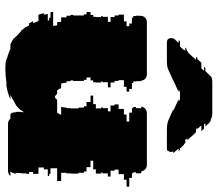

<svg xmlns="http://www.w3.org/2000/svg" viewBox="-68 -737 815 719"><g transform="rotate(90 339.5 -377.5)"><path d="M632 -414H615V-399H619V-384H641V-374H629V-354H626V-349H630V-329H614V-319H582V-309H606V-294H622V-284H627V-264H630V-234H629V-219H627V-199H658V-184H610V-159H631V-154H639V-149H614V-134H607V-114H631V-94H624V-79H631V-69H629V-49H628V-29H630V-24H629Q627 -14 622 -9H639Q633 0 619 0H444Q432 0 424 -9H407Q402 -14 400 -24H401V-29H399V-49H400V-60Q397 -54 392 -49H394Q384 -37 373 -29H371Q370 -28 368 -27Q366 -26 364 -24H362Q349 -15 335 -9H352Q328 2 300 6H287Q275 8 262.5 9Q250 10 236 10Q226 10 216 9Q206 8 195 6H208Q184 1 163 -9H146Q131 -16 120 -24H123Q122 -26 120 -27Q118 -28 116 -29H118Q113 -34 107.5 -39Q102 -44 97 -49H95Q91 -54 87 -59Q83 -64 79 -69H81Q80 -71 78 -74Q76 -77 74 -79H67Q66 -83 63.5 -86.5Q61 -90 59 -94H67Q62 -105 59 -114H35Q34 -119 32 -124Q30 -129 29 -134H35L32 -149H57Q56 -151 56 -154H47Q47 -157 46 -159H26Q25 -161 25 -164Q25 -167 24 -169H77Q76 -173 76 -176.5Q76 -180 75 -184H63Q62 -188 62 -191.5Q62 -195 62 -199H45V-219H39V-234H36V-244H38V-284H34V-294H25V-309H36V-319H43V-329H44V-349H40V-354H43V-374H62V-384H44V-399H38V-414H35V-434H60V-444H78V-454H68V-464H46V-469H40V-479H39V-493Q39 -495 39.5 -496.5Q40 -498 40 -499H39Q43 -520 65 -520H256Q279 -520 282 -499H284V-479H285V-469H291V-464H313V-454H323V-444H305V-434H280V-414H283V-399H289V-384H307V-374H288V-354H285V-349H289V-329H288V-319H281V-309H270V-294H279V-284H283V-244H281V-234H284V-224Q284 -221 285 -219H290Q290 -208 293 -199H310Q313 -191 318 -184H331Q336 -178 343 -175Q350 -178 354 -184H402Q407 -191 410 -199H380Q383 -208 383 -219H385V-234H386V-264H383V-284H378V-294H362V-309H338V-319H370V-329H386V-349H382V-354H385V-374H397V-384H375V-399H371V-414H388V-434H409V-444H435V-454H402V-464H385V-469H381V-479H385V-493Q385 -497 386 -499H379Q384 -520 406 -520H596Q617 -520 622 -499H628Q629 -497 629 -493V-479H625V-469H629V-464H646V-454H679V-444H653V-434H632ZM547 -619Q549 -615 549 -611Q549 -604 544 -599H546Q543 -595 535 -595H469Q461 -595 452.5 -595.5Q444 -596 436 -599H434L427 -602L389 -619H395L351 -639H361L351 -644H325L314 -639H325L281 -619H282L245 -602L238 -599Q230 -596 221.5 -595.5Q213 -595 205 -595H139Q131 -595 127 -599Q123 -603 123 -611Q123 -617 124 -619Q124 -621 127 -624L141 -639H130L135 -644H154L168 -659H166L170 -664H158L163 -669H169L174 -674H176L186 -684L204 -704H193L197 -709H201L215 -724H236L245 -734H230L235 -739H246L253 -746Q257 -751 260.5 -754Q264 -757 267 -759H263Q274 -765 286 -765H406Q418 -765 428 -759H432Q436 -757 439.5 -754Q443 -751 447 -746L453 -739H442L446 -734H462L471 -724H450L463 -709H459L464 -704H475L494 -684H493L503 -674H500L505 -669H498L503 -664H515L520 -659H522L536 -644H541L546 -639H536L549 -624Q551 -623 553 -619Z"/></g></svg>

Font: Rubik Glitch
Style: Regular
Weight: 400
Designer: Hubert and Fischer, NaN
Foundry: Hubert and Fischer, NaN
Version: Version 2.200